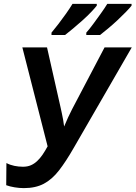

<svg xmlns="http://www.w3.org/2000/svg" viewBox="-20 -958 698 988"><path d="M103 10Q80 10 55.5 6Q31 2 12 -5L13 -119Q32 -109 54 -104.5Q76 -100 98 -100Q121 -100 138.5 -107.5Q156 -115 171 -129Q186 -143 199 -162Q212 -181 225 -205L95 -714H222L292 -404Q295 -390 298.5 -374Q302 -358 305 -341Q308 -324 310 -307Q320 -331 330.5 -354Q341 -377 351 -396L518 -714H658L360 -198Q320 -128 284 -81.5Q248 -35 205.5 -12.5Q163 10 103 10ZM424 -790Q441 -809 460 -835Q479 -861 498.5 -888Q518 -915 532 -938H657V-929Q647 -916 627.5 -896Q608 -876 584.5 -854Q561 -832 537 -812Q513 -792 495 -778H424ZM245 -790Q261 -809 281 -835Q301 -861 320 -888Q339 -915 353 -938H478V-929Q468 -916 449 -896Q430 -876 405.5 -854Q381 -832 357 -812Q333 -792 315 -778H245Z"/></svg>

Font: Noto Sans Display SemiBold
Style: Italic
Weight: 600
Italic angle: -12°
Designer: Monotype Design Team
Foundry: Monotype Imaging Inc.
Version: Version 2.003